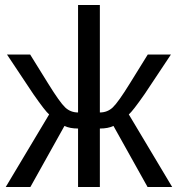

<svg xmlns="http://www.w3.org/2000/svg" viewBox="-20 -745 709 765"><path d="M291 0V-232.9Q258.3 -232.9 236.8 -243.2L101.1 0H2.9L175.8 -289.1Q161.1 -300.8 112.8 -370.1L7.8 -527.8H100.1L171.9 -412.1Q217.8 -337.9 239.3 -317.4Q260.7 -296.9 291 -296.9V-725.1H377.9V-296.9Q408.2 -296.9 429.7 -317.4Q451.2 -337.9 497.1 -412.1L568.8 -527.8H661.1L556.2 -370.1Q507.8 -300.8 493.2 -289.1L666 0H567.9L432.1 -243.2Q410.6 -232.9 377.9 -232.9V0Z"/></svg>

Font: Libra Sans Modern
Style: Regular
Weight: 400
Foundry: Stefan Peev, Context Ltd
Version: Version 1.000